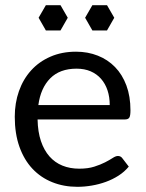

<svg xmlns="http://www.w3.org/2000/svg" viewBox="-20 -714 564 741"><path d="M273.5 -514.5Q319 -514.5 357.5 -499.2Q396 -484 424 -455.2Q452 -426.5 467.8 -384.2Q483.5 -342 483.5 -288Q483.5 -267 479 -260Q474.5 -253 462 -253H125Q126 -205 138 -169.5Q150 -134 171 -110.2Q192 -86.5 221 -74.8Q250 -63 286 -63Q319.5 -63 343.8 -70.8Q368 -78.5 385.5 -87.5Q403 -96.5 414.8 -104.2Q426.5 -112 435 -112Q446 -112 452 -103.5L477 -71Q460.5 -51 437.5 -36.2Q414.5 -21.5 388.2 -12Q362 -2.5 334 2.2Q306 7 278.5 7Q226 7 181.8 -10.8Q137.5 -28.5 105.2 -62.8Q73 -97 55 -147.5Q37 -198 37 -263.5Q37 -316.5 53.2 -362.5Q69.5 -408.5 100 -442.2Q130.5 -476 174.5 -495.2Q218.5 -514.5 273.5 -514.5ZM275.5 -449Q211 -449 174 -411.8Q137 -374.5 128 -308.5H403.5Q403.5 -339.5 395 -365.2Q386.5 -391 370 -409.8Q353.5 -428.5 329.8 -438.8Q306 -449 275.5 -449ZM241.5 -645.5 213.5 -694H157L129 -645.5L157 -596.5H213.5ZM421 -645.5 393 -694H336.5L308.5 -645.5L336.5 -596.5H393Z"/></svg>

Font: LatoHex
Style: Regular
Weight: 400
Designer: Lukasz Dziedzic
Foundry: tyPoland Lukasz Dziedzic
Version: Version 1.104; Western+Polish opensource